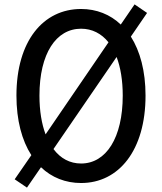

<svg xmlns="http://www.w3.org/2000/svg" viewBox="-20 -821 740 876"><path d="M651 -762 594 -801 531 -709C483 -755 420 -780 350 -780C177 -780 55 -634 55 -385C55 -272 80 -180 123 -113L47 -3L103 35L167 -58C216 -11 279 14 350 14C522 14 644 -135 644 -385C644 -497 619 -588 577 -654ZM160 -385C160 -577 236 -690 350 -690C400 -690 443 -668 475 -628L188 -208C170 -256 160 -315 160 -385ZM540 -385C540 -192 464 -75 350 -75C299 -75 256 -98 224 -141L512 -561C530 -514 540 -454 540 -385Z"/></svg>

Font: Kawkab Mono Light
Style: Bold
Weight: 400
Monospace: yes
Designer: Abdullah Arif
Foundry: Abdullah Arif
Version: Version 1.000;PS 000.500;hotconv 1.0.88;makeotf.lib2.5.64775